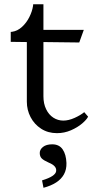

<svg xmlns="http://www.w3.org/2000/svg" viewBox="-20 -610 440 894"><path d="M105 -136.5V-414.2L30 -415.2V-461.5L36.2 -462Q61.5 -465.5 82.5 -484.8Q103.5 -504 116.8 -530.8Q130 -557.5 133.8 -582.2L134.5 -590H182.2V-471H370.2L349 -412.2L182.2 -414.2V-162Q182.2 -127.2 194.8 -101.5Q207.2 -75.8 228.4 -62.1Q249.5 -48.5 274.8 -48.5Q299.5 -48.5 327.2 -61Q355 -73.5 372.2 -87.8L390.2 -66.8Q384 -53.5 362.6 -35.1Q341.2 -16.8 310.4 -3.4Q279.5 10 245.2 10Q203.5 10 171.6 -10.6Q139.8 -31.2 122.4 -64.6Q105 -98 105 -136.5ZM241.3 187.5Q245.5 162.9 207.3 147.4Q183.3 136.8 174.2 127.6Q165.1 118.5 165.1 102.2Q165.1 86 180.4 74Q195.7 62 223.1 62Q255.4 62 271.6 85.3Q287.8 108.6 289.4 148.8Q290.3 179.1 277.8 201.7Q265.4 224.2 241.3 239.7Q217.3 255.2 182.5 264.4L175.8 229.9Q208.2 220 223.9 209.4Q239.7 198.8 241.3 187.5Z"/></svg>

Font: TMT Limkin
Style: Regular
Weight: 400
Designer: Gabriel Drozdov
Version: Version 1.000;Glyphs 3.1.2 (3151)